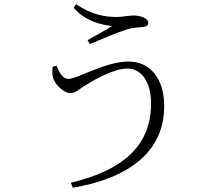

<svg xmlns="http://www.w3.org/2000/svg" viewBox="-20 -825 1040 905"><path d="M246 -515 228 -510C226 -482 225 -467 235 -446C246 -422 282 -386 312 -386C336 -386 352 -404 373 -417C411 -441 512 -502 580 -502C643 -502 692 -445 692 -336C692 -138 558 -21 314 36L323 60C583 16 754 -107 754 -325C754 -455 687 -535 586 -535C478 -535 343 -453 303 -453C280 -453 264 -473 246 -515ZM327 -788C393 -714 478 -707 508 -702C479 -683 435 -660 393 -636L403 -617C451 -637 532 -672 580 -687C608 -695 633 -696 648 -697C667 -698 679 -704 679 -716C679 -740 641 -752 608 -752C591 -752 555 -745 531 -745C473 -745 413 -755 339 -805Z"/></svg>

Font: Noto Serif TC Light
Style: Regular
Weight: 300
Designer: Ryoko NISHIZUKA 西塚涼子 (kana & ideographs); Frank Grießhammer (Latin, Greek & Cyrillic); Wenlong ZHANG 张文龙 (bopomofo); San
Foundry: Adobe
Version: Version 2.001;hotconv 1.1.0;makeotfexe 2.6.0